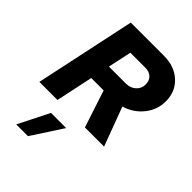

<svg xmlns="http://www.w3.org/2000/svg" viewBox="-281 -828 1261 1261"><g transform="rotate(45 349.5 -197.5)"><path d="M21 0 170 -700H478Q576 -700 637.5 -643.5Q699 -587 699 -497Q699 -418 649 -356Q599 -294 521 -271L622 0H444L359 -259H244L189 0ZM448 -558H308L273 -394H431Q472 -394 499.5 -419Q527 -444 527 -482Q527 -517 505.5 -537.5Q484 -558 448 -558ZM219 90H360L220 305H111Z"/></g></svg>

Font: Red Hat Text
Style: Bold Italic
Weight: 700
Italic angle: -12°
Designer: Pentagram / MCKL
Foundry: Pentagram / MCKL
Version: Version 1.003; Red Hat Text Bold Italic